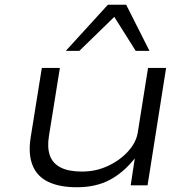

<svg xmlns="http://www.w3.org/2000/svg" viewBox="-20 -780 798 808"><path d="M303 8Q231 8 183.5 -14.5Q136 -37 117 -84.5Q98 -132 109 -201L156 -494H232L186 -208Q178 -159 190 -125.5Q202 -92 235.5 -75Q269 -58 325 -58Q384 -58 435 -82Q486 -106 520 -144Q554 -182 560 -224L603 -494H679L601 0H530L547 -112H546Q499 -53 441 -22.5Q383 8 303 8ZM257 -566 434 -760H511L609 -566H551L461 -709L314 -566Z"/></svg>

Font: Nunito Sans 7pt Expanded Light
Style: Italic
Weight: 300
Width: 7
Italic angle: -9°
Designer: Vernon Adams
Foundry: Vernon Adams
Version: Version 3.101;gftools[0.9.27]